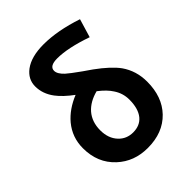

<svg xmlns="http://www.w3.org/2000/svg" viewBox="-225 -916 1053 1053"><g transform="rotate(-45 301.0 -389.5)"><path d="M300.8 13.7Q195.3 13.7 124 -52.7Q47.9 -123 47.9 -237.3Q47.9 -321.3 100.6 -384.8Q147.5 -440.4 226.6 -472.7Q169.9 -514.6 140.6 -553.7Q102.5 -604.5 102.5 -662.1Q102.5 -717.8 150.4 -753.9Q203.1 -793 297.9 -793Q405.3 -793 537.1 -749L504.9 -641.6Q378.9 -685.5 296.9 -685.5Q236.3 -685.5 236.3 -649.4Q236.3 -625 267.6 -595.7Q287.1 -578.1 344.7 -537.1Q376 -515.6 392.6 -503.9Q474.6 -444.3 510.7 -394.5Q555.7 -330.1 555.7 -246.1Q555.7 -128.9 488.3 -58.6Q418.9 13.7 300.8 13.7ZM304.7 -103.5Q357.4 -103.5 386.7 -138.7Q417 -175.8 417 -246.1Q417 -294.9 389.6 -335.9Q368.2 -370.1 322.3 -405.3Q257.8 -388.7 221.7 -347.7Q184.6 -304.7 184.6 -239.3Q184.6 -176.8 220.7 -138.7Q253.9 -103.5 304.7 -103.5Z"/></g></svg>

Font: Bpmf GenYo Gothic B
Style: B
Weight: 700
Foundry: But Ko
Version: Version 1.320